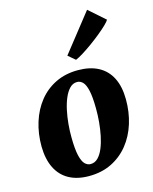

<svg xmlns="http://www.w3.org/2000/svg" viewBox="-130 -963 846 1062"><g transform="rotate(-15 293.0 -432.0)"><path d="M337 -568Q405.5 -568 453.5 -542.5Q501.5 -517 526.8 -467Q552 -417 552.5 -344.5Q553 -271 532.8 -206Q512.5 -141 473 -91.8Q433.5 -42.5 376.5 -14.2Q319.5 14 246.5 14Q179.5 14 132.2 -12Q85 -38 60 -88.5Q35 -139 34 -211.5Q33.5 -285.5 53.8 -350.2Q74 -415 113.2 -464Q152.5 -513 209 -540.5Q265.5 -568 337 -568ZM316 -506Q291.5 -506 273.5 -487.5Q255.5 -469 242.5 -438.5Q229.5 -408 221.5 -370.2Q213.5 -332.5 210 -293Q206.5 -253.5 207 -218Q207.5 -150.5 216.2 -113.5Q225 -76.5 239.5 -62.2Q254 -48 271.5 -48Q296 -48 314 -66Q332 -84 344.8 -114.8Q357.5 -145.5 365.2 -183.2Q373 -221 376.5 -261Q380 -301 379.5 -337.5Q379 -405.5 370.5 -441.8Q362 -478 347.8 -492Q333.5 -506 316 -506ZM302 -660.5 473 -877.5 565.5 -796Q560 -786 541.2 -768Q522.5 -750 496 -728.5Q469.5 -707 440.8 -686.2Q412 -665.5 386 -649.2Q360 -633 342.5 -626Z"/></g></svg>

Font: Merriweather 20pt Black
Style: Italic
Weight: 900
Italic angle: -7.8°
Version: Version 2.101